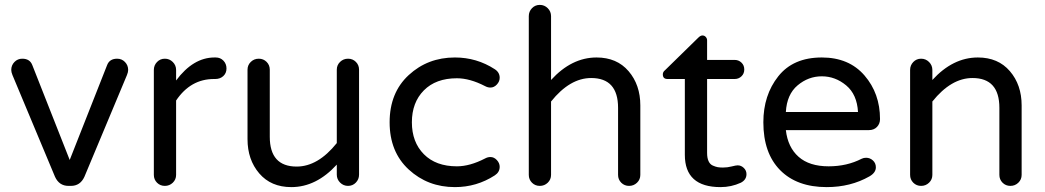

<svg xmlns="http://www.w3.org/2000/svg" viewBox="-20 -755 4271 785"><path d="M459 -515Q478 -515 491 -501.5Q504 -488 504 -469Q504 -460 499 -448L325 -32Q308 5 270 5H260Q222 5 205 -32L31 -448Q26 -460 26 -469Q26 -488 39 -501.5Q52 -515 71 -515Q102 -515 112 -489L265 -101L418 -489Q428 -515 459 -515Z M862 -520Q881 -520 893.5 -507Q906 -494 906 -475Q906 -456 893 -444Q880 -432 860 -432H855Q759 -432 700 -344V-40Q700 -21 686.5 -8Q673 5 654 5Q635 5 622 -8Q609 -21 609 -40V-469Q609 -488 622 -501.5Q635 -515 654 -515Q673 -515 686.5 -501.5Q700 -488 700 -469V-426Q770 -520 857 -520Z M1171 10Q1088 10 1040 -46Q992 -102 992 -186V-470Q992 -489 1005.5 -502Q1019 -515 1038 -515Q1057 -515 1070 -502Q1083 -489 1083 -470V-196Q1083 -74 1193 -74Q1280 -74 1357 -170V-470Q1357 -489 1370.5 -502Q1384 -515 1403 -515Q1422 -515 1435 -502Q1448 -489 1448 -470V-41Q1448 -22 1435 -8.5Q1422 5 1403 5Q1384 5 1370.5 -8.5Q1357 -22 1357 -41V-82Q1273 10 1171 10Z M1985 -113Q2000 -113 2011.5 -100.5Q2023 -88 2023 -73Q2023 -51 2003 -38Q1929 10 1840 10Q1729 10 1651 -62Q1573 -134 1573 -255Q1573 -376 1651 -448Q1729 -520 1840 -520Q1929 -520 2003 -472Q2023 -459 2023 -437Q2023 -422 2011.5 -409.5Q2000 -397 1985 -397Q1974 -397 1963 -403Q1901 -435 1848 -435Q1762 -435 1713 -385.5Q1664 -336 1664 -255Q1664 -174 1713 -124.5Q1762 -75 1848 -75Q1901 -75 1963 -107Q1974 -113 1985 -113Z M2419 -520Q2502 -520 2550 -464Q2598 -408 2598 -324V-40Q2598 -21 2584.5 -8Q2571 5 2552 5Q2533 5 2520 -8Q2507 -21 2507 -40V-314Q2507 -436 2397 -436Q2310 -436 2233 -340V-40Q2233 -21 2219.5 -8Q2206 5 2187 5Q2168 5 2155 -8Q2142 -21 2142 -40V-689Q2142 -708 2155 -721.5Q2168 -735 2187 -735Q2206 -735 2219.5 -721.5Q2233 -708 2233 -689V-428Q2317 -520 2419 -520Z M2996 -79Q3010 -79 3021 -68.5Q3032 -58 3032 -43Q3032 -20 3009 -8Q2970 10 2926 10Q2780 10 2780 -122V-432H2709Q2690 -432 2690 -451Q2690 -461 2699 -468L2835 -601Q2844 -610 2852 -610Q2860 -610 2865.5 -604Q2871 -598 2871 -590V-510H2984Q3000 -510 3011.5 -499Q3023 -488 3023 -471Q3023 -454 3011.5 -443Q3000 -432 2984 -432H2871V-130Q2871 -109 2877 -96Q2883 -83 2894.5 -78Q2906 -73 2914.5 -71.5Q2923 -70 2936 -70Q2954 -70 2971.5 -74.5Q2989 -79 2996 -79Z M3521 -110Q3537 -110 3549 -99Q3561 -88 3561 -71Q3561 -49 3535 -34Q3458 10 3360 10Q3238 10 3169.5 -59.5Q3101 -129 3101 -255Q3101 -366 3162 -443Q3223 -520 3340 -520Q3451 -520 3514.5 -446.5Q3578 -373 3578 -268Q3578 -249 3565.5 -236Q3553 -223 3532 -223H3193Q3201 -153 3245 -114Q3289 -75 3368 -75Q3443 -75 3503 -106Q3511 -110 3521 -110ZM3193 -297H3488Q3484 -369 3439.5 -406Q3395 -443 3340 -443Q3285 -443 3241 -406Q3197 -369 3193 -297Z M3978 -520Q4061 -520 4109 -464Q4157 -408 4157 -324V-40Q4157 -21 4143.5 -8Q4130 5 4111 5Q4092 5 4079 -8Q4066 -21 4066 -40V-314Q4066 -436 3956 -436Q3869 -436 3792 -340V-40Q3792 -21 3778.5 -8Q3765 5 3746 5Q3727 5 3714 -8Q3701 -21 3701 -40V-469Q3701 -488 3714 -501.5Q3727 -515 3746 -515Q3765 -515 3778.5 -501.5Q3792 -488 3792 -469V-428Q3876 -520 3978 -520Z"/></svg>

Font: Varela Round
Style: Regular
Weight: 400
Designer: Joe Prince
Foundry: Joe Prince
Version: Version 1.000